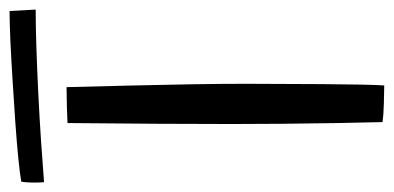

<svg xmlns="http://www.w3.org/2000/svg" viewBox="-256 -590 822 401"><g transform="rotate(-90 154.5 -389.0)"><path d="M177 3Q164 3 139.2 2.2Q114.5 1.5 100.5 -0.5Q99.5 -38 98.5 -93.5Q97.5 -149 97 -208.2Q96.5 -267.5 96.5 -316Q96.5 -384 97 -471.2Q97.5 -558.5 98.5 -658.5Q107.5 -659 132.5 -659.8Q157.5 -660.5 173.5 -660.5Q175 -596.5 176.8 -529Q178.5 -461.5 179.5 -399Q180.5 -336.5 180.5 -287Q180.5 -260.5 180.2 -217Q180 -173.5 179.8 -127.2Q179.5 -81 178.8 -45Q178 -9 177 3ZM335.5 -725Q302 -725 256.2 -723.5Q210.5 -722 160 -719.5Q109.5 -717 61.2 -713.8Q13 -710.5 -25 -707.5Q-26 -719 -25.8 -732.2Q-25.5 -745.5 -24 -755Q-8.5 -758 24.5 -761.2Q57.5 -764.5 100 -767.5Q142.5 -770.5 187 -773.2Q231.5 -776 270 -777.8Q308.5 -779.5 332.5 -779.5Z"/></g></svg>

Font: Grandstander Light
Style: Regular
Weight: 300
Designer: Tyler Finck
Foundry: Etcetera Type Co
Version: Version 1.200; ttfautohint (v1.8.3)